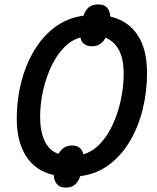

<svg xmlns="http://www.w3.org/2000/svg" viewBox="-20 -792 711 871"><path d="M278 59Q252 59 238.5 43.5Q225 28 224 2Q142 -16 99 -82.5Q56 -149 56 -255Q56 -339 76 -418Q96 -497 134.5 -562Q173 -627 229.5 -669Q286 -711 359 -721Q367 -746 383 -759Q399 -772 426 -772Q452 -772 465.5 -757.5Q479 -743 480 -717Q561 -698 604 -633.5Q647 -569 647 -462Q647 -377 627.5 -297Q608 -217 569.5 -152Q531 -87 474.5 -44.5Q418 -2 344 7Q328 59 278 59ZM358 -92Q400 -104 434 -140Q468 -176 491.5 -227Q515 -278 528 -338Q541 -398 541 -457Q541 -524 520 -564Q499 -604 459 -621Q438 -582 397 -582Q377 -582 362.5 -592Q348 -602 345 -622Q304 -611 270.5 -576.5Q237 -542 213 -491.5Q189 -441 175.5 -381.5Q162 -322 162 -261Q162 -196 182.5 -152.5Q203 -109 245 -94Q267 -132 307 -132Q349 -132 358 -92Z"/></svg>

Font: Noto Sans SemiCondensed Medium
Style: Italic
Weight: 500
Width: 4
Italic angle: -12°
Designer: Monotype Design Team
Foundry: Monotype Imaging Inc.
Version: Version 2.013; ttfautohint (v1.8.4.7-5d5b)